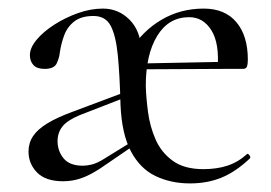

<svg xmlns="http://www.w3.org/2000/svg" viewBox="-20 -415 632 447"><path d="M422.4 12Q377.8 12 342 -5.2Q306.2 -22.4 284.9 -62.5Q263.6 -102.6 260.6 -170Q258.8 -241.2 254.2 -287Q249.6 -332.8 237.5 -355.3Q225.4 -377.8 197.6 -377.8Q169.4 -377.8 153.1 -365.2Q136.8 -352.6 129.5 -333Q122.2 -313.4 119 -291Q118.2 -281.4 112.3 -268Q106.4 -254.6 84 -254.6Q66.2 -254.6 57.9 -263.5Q49.6 -272.4 49.6 -286.6Q49.6 -303.6 65.1 -322.3Q80.6 -341 106.3 -357.5Q132 -374 161.6 -384.5Q191.2 -395 219.6 -395Q255.8 -395 281.6 -369.1Q307.4 -343.2 308.8 -299Q309.4 -286.4 311.8 -275.6Q314.2 -264.8 316.4 -251Q318.6 -237.2 319.4 -215Q320.2 -187.2 324.6 -154Q329 -120.8 342.1 -90.6Q355.2 -60.4 382 -40.8Q408.8 -21.2 453.4 -21.2Q484.8 -21.2 509.5 -29.3Q534.2 -37.4 555 -56.2Q557 -58.2 560.5 -53.8Q564 -49.4 562 -46.4Q528.8 -15 495.8 -1.5Q462.8 12 422.4 12ZM297.4 -253.6 296.4 -267 498.6 -271V-254.6ZM319.4 -215 285.2 -299Q311.8 -343 356 -369Q400.2 -395 454.2 -395Q503.6 -395 530.3 -363.4Q557 -331.8 557 -276.2Q557 -265.4 554.9 -260Q552.8 -254.6 545.2 -254.6H486.6Q491.2 -314.2 472.1 -344.6Q453 -375 420.4 -375Q372.6 -375 346 -331.5Q319.4 -288 319.4 -215ZM127.2 7Q86.2 7 66.3 -13.4Q46.4 -33.8 46.4 -62.2Q46.4 -82 56.8 -97.8Q67.2 -113.6 89.6 -127.4Q112 -141.2 148.4 -154.6L268.4 -199.6L270.8 -187.8L164.8 -146.6Q136.2 -134.6 125.1 -120.2Q114 -105.8 114 -86.4Q114 -63.6 128 -46.4Q142 -29.2 173 -29.2Q182.2 -29.2 194.1 -32.1Q206 -35 222 -45L287.4 -85.4L288.4 -74.2L213.6 -23Q188.4 -6.6 168.4 0.2Q148.4 7 127.2 7Z"/></svg>

Font: Cormorant Garamond Light
Style: Regular
Weight: 300
Designer: Christian Thalmann (Catharsis Fonts)
Foundry: Catharsis Fonts
Version: Version 4.001